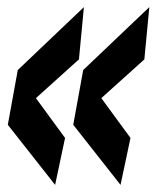

<svg xmlns="http://www.w3.org/2000/svg" viewBox="-20 -540 440 540"><path d="M135 -20 2 -189 30 -343 216 -520 202 -373 81 -264 163 -152ZM319 -20 186 -189 214 -343 400 -520 386 -373 265 -264 347 -152Z"/></svg>

Font: Georama Condensed SemiBold
Style: Italic
Weight: 600
Width: 3
Italic angle: -9°
Designer: Jean-Baptiste Levee
Foundry: Production Type
Version: Version 1.000